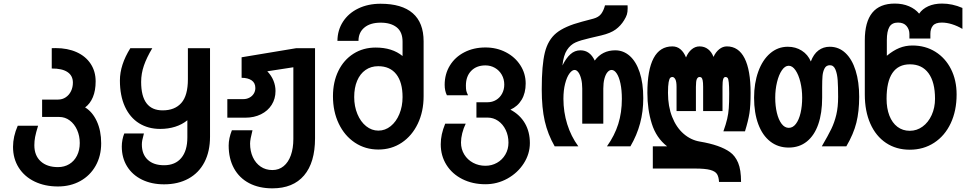

<svg xmlns="http://www.w3.org/2000/svg" viewBox="-20 -820 5440 1076"><path d="M53 3Q53 -55 79.5 -115.5H193.5Q181 -75 176.8 -52.5Q172.5 -30 172.5 -6Q172.5 51.5 208 84Q243.5 116.5 305 116.5Q340.5 116.5 368.2 99.8Q396 83 411.5 52.2Q427 21.5 427 -18.5Q427 -58.5 412 -92Q397 -125.5 370.8 -145Q344.5 -164.5 312.5 -164.5H216V-262H305.5Q329.5 -262 348.5 -274.8Q367.5 -287.5 378 -309.2Q388.5 -331 388.5 -357Q388.5 -396 358.2 -416.2Q328 -436.5 270 -436V-550Q277 -550.5 291.5 -550.5Q359 -550.5 409.8 -527.5Q460.5 -504.5 488.2 -462.2Q516 -420 516 -364Q516 -312.5 500.5 -275.5Q485 -238.5 457 -218Q498 -193.5 522.5 -140.5Q547 -87.5 547 -17Q547 54 516 109Q485 164 430 194.5Q375 225 304.5 225Q231.5 225 174.2 197.5Q117 170 85 119.5Q53 69 53 3Z M662.5 1Q662.5 -17.5 666.2 -37Q670 -56.5 676.5 -72H786.5Q779.5 -46 777.2 -33.5Q775 -21 775 -10.5Q775 44.5 807.8 75.2Q840.5 106 899.5 106Q962 106 996 65.2Q1030 24.5 1030 -50V-146Q1000.5 -122 961.8 -109.8Q923 -97.5 877.5 -97.5Q810.5 -97.5 759.5 -129.2Q708.5 -161 680.2 -222.2Q652 -283.5 652 -369Q652 -456.5 710.5 -550H833.5Q802 -497.5 786.5 -452.5Q771 -407.5 771 -361Q771 -201.5 891.5 -201.5Q959.5 -201.5 996.2 -243Q1033 -284.5 1033 -376V-550H1157V-54Q1157 28.5 1125.8 88.8Q1094.5 149 1036.2 181Q978 213 899.5 213Q829.5 213 775.8 186.8Q722 160.5 692.2 112.5Q662.5 64.5 662.5 1Z M1261.5 -4.5Q1261.5 -44.5 1279.5 -90H1395Q1381.5 -38 1381.5 -15.5Q1381.5 27 1397 60.8Q1412.5 94.5 1440.8 113.8Q1469 133 1506.5 133Q1543 133 1569.5 111.2Q1596 89.5 1610 50.2Q1624 11 1624 -41V-443L1478 -420.5Q1501 -396.5 1512.5 -368.2Q1524 -340 1524 -310Q1524 -266.5 1502.5 -232.5Q1481 -198.5 1442.5 -179.5Q1404 -160.5 1355.5 -160.5H1254V-264.5H1343.5Q1362.5 -264.5 1378 -272.8Q1393.5 -281 1402.2 -295.2Q1411 -309.5 1411 -326.5Q1411 -355.5 1390 -369.8Q1369 -384 1334 -384V-499L1640.5 -550H1745.5V-45Q1745.5 91 1684 163.2Q1622.5 235.5 1506.5 235.5Q1431.5 235.5 1376.2 206.5Q1321 177.5 1291.2 123.2Q1261.5 69 1261.5 -4.5Z M1846 -281Q1846 -360.5 1876.2 -422.5Q1906.5 -484.5 1961 -519Q2015.5 -553.5 2085.5 -553.5Q2178 -553.5 2236 -506V-586.5Q2236 -641 2203 -667Q2170 -693 2113.5 -693Q2055 -693 2022 -665.5Q1989 -638 1989 -591H1871Q1871.5 -651 1902.2 -698.5Q1933 -746 1987.8 -772.5Q2042.5 -799 2112.5 -799Q2232 -799 2293 -746Q2354 -693 2354 -588.5V-281Q2354 -195 2321.5 -127Q2289 -59 2231.5 -20.5Q2174 18 2100.5 18Q2027 18 1969 -20.5Q1911 -59 1878.5 -127Q1846 -195 1846 -281ZM2236 -276Q2236 -359 2200.8 -404Q2165.5 -449 2099.5 -449Q2059 -449 2028.5 -427.8Q1998 -406.5 1981.5 -367.5Q1965 -328.5 1965 -276Q1965 -224 1983 -180.8Q2001 -137.5 2032 -112.8Q2063 -88 2100.5 -88Q2138.5 -88 2169.5 -113Q2200.5 -138 2218.2 -181Q2236 -224 2236 -276Z M2450 -11.5Q2450 -39.5 2456 -67.2Q2462 -95 2475 -127H2590Q2577.5 -101.5 2570.5 -73.5Q2563.5 -45.5 2563.5 -21.5Q2563.5 16 2581.8 45.8Q2600 75.5 2631.2 92.2Q2662.5 109 2700.5 109Q2735.5 109 2765 92.5Q2794.5 76 2812 46.2Q2829.5 16.5 2829.5 -20.5Q2829.5 -59.5 2814 -91.8Q2798.5 -124 2771.8 -142.5Q2745 -161 2712.5 -161H2650V-247H2712.5Q2739 -247 2760.5 -260Q2782 -273 2794 -295.8Q2806 -318.5 2806 -346Q2806 -376.5 2792 -401Q2778 -425.5 2753.8 -439.5Q2729.5 -453.5 2700.5 -453.5Q2650.5 -453.5 2620.8 -423Q2591 -392.5 2591 -340.5Q2591 -321 2593.2 -311.2Q2595.5 -301.5 2603 -286H2484.5Q2472 -311 2472 -344.5Q2472 -405 2501.2 -452.8Q2530.5 -500.5 2582.5 -527.2Q2634.5 -554 2700.5 -554Q2763.5 -554 2815 -527.2Q2866.5 -500.5 2896.2 -454.2Q2926 -408 2926 -352Q2926 -299 2903.5 -261.2Q2881 -223.5 2840.5 -205.5Q2894 -177 2921.8 -129Q2949.5 -81 2949.5 -18.5Q2949.5 42.5 2915.2 95.8Q2881 149 2823.8 180.8Q2766.5 212.5 2700.5 212.5Q2628.5 212.5 2571.2 183.8Q2514 155 2482 104Q2450 53 2450 -11.5Z M3016 -319.5Q3016 -455 3033.5 -525.8Q3051 -596.5 3097.8 -634.8Q3144.5 -673 3241.5 -698.5L3305.5 -715.5Q3335 -723.5 3349 -742.2Q3363 -761 3370.5 -790H3497Q3497.5 -784.5 3497.5 -774Q3497.5 -752.5 3493.2 -738.8Q3489 -725 3477.5 -706.5Q3459 -676 3430.5 -655Q3402 -634 3349.5 -621.5L3285.5 -606.5Q3233 -594.5 3205 -582Q3177 -569.5 3157.5 -539.8Q3138 -510 3132 -453Q3152.5 -494.5 3176.8 -516.2Q3201 -538 3233 -538Q3286 -538 3313 -480.5Q3355 -538 3428 -538Q3473.5 -538 3509 -506.8Q3544.5 -475.5 3564.8 -415Q3585 -354.5 3585 -269.5Q3585 -195 3567.2 -128.8Q3549.5 -62.5 3513 0H3381.5Q3424.5 -60.5 3444.8 -125Q3465 -189.5 3465 -265.5Q3465 -315 3457.2 -351.8Q3449.5 -388.5 3436.2 -408.2Q3423 -428 3407.5 -428Q3395 -428 3384.2 -415.2Q3373.5 -402.5 3367.2 -378.8Q3361 -355 3361 -323.5V-127H3243V-323.5Q3243 -354 3237 -377.8Q3231 -401.5 3221.2 -414.8Q3211.5 -428 3200 -428Q3186 -428 3171.2 -408Q3156.5 -388 3147 -351Q3137.5 -314 3137.5 -266.5Q3137.5 -192.5 3158.8 -124.2Q3180 -56 3221 0H3088.5Q3050 -67 3033 -141Q3016 -215 3016 -319.5Z M3874 124.5H3638.5V0H3718.5Q3657.5 -47.5 3632.8 -126.8Q3608 -206 3608 -299.5Q3608 -428.5 3643 -494.2Q3678 -560 3748 -560Q3774.5 -560 3793.8 -543.5Q3813 -527 3824.5 -498Q3836 -526.5 3856 -543.2Q3876 -560 3900.5 -560Q3928 -560 3948.2 -544.2Q3968.5 -528.5 3978.5 -501Q3991 -528.5 4010.8 -544.2Q4030.5 -560 4053.5 -560Q4119 -560 4152.8 -493.5Q4186.5 -427 4186.5 -299.5Q4186.5 -227.5 4180 -185.8Q4173.5 -144 4155 -84H4034Q4048.5 -124.5 4055.2 -153.5Q4062 -182.5 4064.2 -213.2Q4066.5 -244 4066.5 -296Q4066.5 -338 4064.2 -358Q4062 -378 4057.8 -383.2Q4053.5 -388.5 4046 -388.5Q4036.5 -388.5 4032.8 -376.2Q4029 -364 4029 -333V-197.5H3920.5V-333Q3920.5 -358 3917.8 -370Q3915 -382 3911 -385.2Q3907 -388.5 3900.5 -388.5Q3891 -388.5 3885.5 -377.5Q3880 -366.5 3880 -333V-197.5H3771.5V-333Q3771.5 -363.5 3764.5 -376Q3757.5 -388.5 3748 -388.5Q3741 -388.5 3736 -383.8Q3731 -379 3727.2 -359.5Q3723.5 -340 3723.5 -299.5Q3723.5 -224 3746.8 -165Q3770 -106 3810.8 -70.5Q3851.5 -35 3902.5 -26.5Q4015 -7.5 4070.5 32Q4100 53 4116.5 92Q4133 131 4133 199.5H4009.5Q4008 171 3998.2 155.5Q3988.5 140 3960.2 132.2Q3932 124.5 3874 124.5Z M4206 -272.5Q4206 -353.5 4229.5 -418.8Q4253 -484 4296 -521Q4339 -558 4395 -558Q4439 -558 4473.2 -536.2Q4507.5 -514.5 4524 -475.5Q4539.5 -517 4566.8 -537.5Q4594 -558 4630 -558Q4681 -558 4718.2 -522.8Q4755.5 -487.5 4775.2 -424Q4795 -360.5 4795 -277Q4795 -195.5 4779.2 -132.2Q4763.5 -69 4723 0H4585.5Q4621.5 -61.5 4639 -97.8Q4656.5 -134 4666.8 -177Q4677 -220 4677 -277Q4677 -334.5 4674.5 -370.2Q4672 -406 4662 -430.2Q4652 -454.5 4631 -454.5Q4610 -454.5 4600.8 -436.2Q4591.5 -418 4589.5 -394Q4587.5 -370 4587.5 -330.5V-272.5Q4587.5 -186.5 4565.8 -123.8Q4544 -61 4501.8 -27Q4459.5 7 4400 7Q4340.5 7 4296.8 -27Q4253 -61 4229.5 -124.2Q4206 -187.5 4206 -272.5ZM4475.5 -272.5Q4475.5 -318.5 4465.5 -359.8Q4455.5 -401 4438.2 -426.2Q4421 -451.5 4400 -451.5Q4379 -451.5 4361.8 -426.2Q4344.5 -401 4334.5 -359.5Q4324.5 -318 4324.5 -272.5Q4324.5 -226 4333.8 -187.5Q4343 -149 4360.2 -126.2Q4377.5 -103.5 4400.5 -103.5Q4423.5 -103.5 4440.5 -126Q4457.5 -148.5 4466.5 -187Q4475.5 -225.5 4475.5 -272.5Z M4826.5 -290.5V-593.5Q4826.5 -697.5 4868.5 -748.8Q4910.5 -800 4994.5 -800Q5039 -800 5074.5 -784.8Q5110 -769.5 5131 -743.5Q5149 -770 5182 -785Q5215 -800 5259.5 -800Q5317 -800 5373.5 -775.5V-658Q5345 -675 5315.2 -684.2Q5285.5 -693.5 5258 -693.5Q5222.5 -693.5 5208.2 -676.2Q5194 -659 5194 -630.5V-604H5076.5V-629Q5076.5 -655 5060.5 -674.2Q5044.5 -693.5 5012.5 -693.5Q4978.5 -693.5 4964.2 -669Q4950 -644.5 4950 -595V-507.5Q4985.5 -537 5019.8 -551Q5054 -565 5093.5 -565Q5165.5 -565 5221.8 -530Q5278 -495 5309.5 -432.8Q5341 -370.5 5341 -290.5Q5341 -199.5 5308 -129.2Q5275 -59 5215.2 -20Q5155.5 19 5078.5 19Q5002.5 19 4945.5 -19Q4888.5 -57 4857.5 -127Q4826.5 -197 4826.5 -290.5ZM5220 -266.5Q5220 -360 5183.5 -409.8Q5147 -459.5 5079.5 -459.5Q5014.5 -459.5 4981.5 -411.2Q4948.5 -363 4948.5 -266.5Q4948.5 -213 4964.2 -172.2Q4980 -131.5 5009.5 -109.2Q5039 -87 5078.5 -87Q5118 -87 5150.2 -110.5Q5182.5 -134 5201.2 -175.2Q5220 -216.5 5220 -266.5Z"/></svg>

Font: JuliaMono
Style: Bold
Weight: 700
Monospace: yes
Designer: cormullion
Foundry: corm
Version: Version 0.055; ttfautohint (v1.8.4)